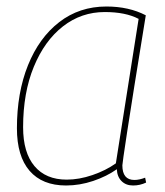

<svg xmlns="http://www.w3.org/2000/svg" viewBox="-20 -560 507 590"><path d="M389 10Q367 10 353.5 -3.5Q340 -17 339 -40Q308 -18 266.5 -4Q225 10 183 10Q110 10 71 -35Q32 -80 32 -166Q32 -275 66 -359.5Q100 -444 162 -492Q224 -540 307 -540Q376 -540 428 -513Q407 -384 393 -296.5Q379 -209 371 -156.5Q363 -104 359.5 -79.5Q356 -55 356 -52Q356 -7 393 -7Q408 -7 426 -14L429 1Q410 10 389 10ZM336 -58 406 -502Q366 -523 302 -523Q230 -523 173.5 -479Q117 -435 84 -355Q51 -275 51 -169Q51 -91 86 -49.5Q121 -8 185 -8Q223 -8 264 -22Q305 -36 336 -58Z"/></svg>

Font: Georama Thin
Style: Italic
Weight: 100
Italic angle: -9°
Designer: Jean-Baptiste Levee
Foundry: Production Type
Version: Version 1.000